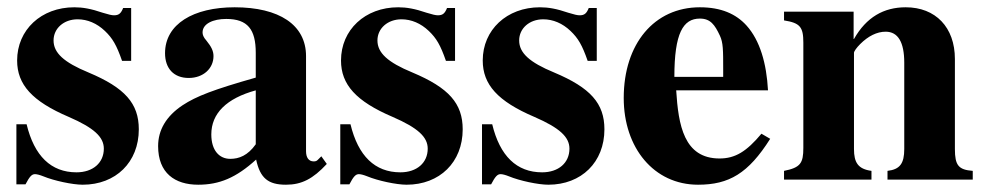

<svg xmlns="http://www.w3.org/2000/svg" viewBox="-20 -493 2707 527"><path d="M340 -326V-471H318C312 -456 306 -451 293 -451C287 -451 278 -453 262 -458C230 -469 207 -473 184 -473C93 -473 27 -411 27 -327C27 -261 68 -215 169 -172C238 -142 265 -117 265 -85C265 -46 235 -20 190 -20C120 -20 74 -65 53 -152H25V13H50C61 -8 67 -15 76 -15C81 -15 89 -13 99 -9C128 3 179 14 207 14C298 14 361 -48 361 -138C361 -209 323 -252 223 -294C155 -322 127 -348 127 -382C127 -415 155 -440 193 -440C220 -440 246 -429 268 -408C289 -388 300 -369 315 -326Z M862 -64 852 -54C849 -51 846 -50 841 -50C827 -50 820 -61 820 -78V-339C820 -425 746 -473 624 -473C511 -473 433 -427 433 -347C433 -305 457 -279 498 -279C538 -279 566 -305 566 -339C566 -353 560 -365 547 -381C538 -391 536 -398 536 -404C536 -428 565 -441 601 -441C660 -441 682 -412 682 -348V-280C566 -247 519 -229 481 -204C436 -174 414 -136 414 -92C414 -18 460 14 524 14C582 14 628 -5 683 -55C694 -4 716 14 765 14C808 14 839 -2 877 -43ZM682 -97C660 -66 636 -57 612 -57C582 -57 560 -80 560 -124C560 -182 602 -223 682 -245Z M1229 -326V-471H1207C1201 -456 1195 -451 1182 -451C1176 -451 1167 -453 1151 -458C1119 -469 1096 -473 1073 -473C982 -473 916 -411 916 -327C916 -261 957 -215 1058 -172C1127 -142 1154 -117 1154 -85C1154 -46 1124 -20 1079 -20C1009 -20 963 -65 942 -152H914V13H939C950 -8 956 -15 965 -15C970 -15 978 -13 988 -9C1017 3 1068 14 1096 14C1187 14 1250 -48 1250 -138C1250 -209 1212 -252 1112 -294C1044 -322 1016 -348 1016 -382C1016 -415 1044 -440 1082 -440C1109 -440 1135 -429 1157 -408C1178 -388 1189 -369 1204 -326Z M1618 -326V-471H1596C1590 -456 1584 -451 1571 -451C1565 -451 1556 -453 1540 -458C1508 -469 1485 -473 1462 -473C1371 -473 1305 -411 1305 -327C1305 -261 1346 -215 1447 -172C1516 -142 1543 -117 1543 -85C1543 -46 1513 -20 1468 -20C1398 -20 1352 -65 1331 -152H1303V13H1328C1339 -8 1345 -15 1354 -15C1359 -15 1367 -13 1377 -9C1406 3 1457 14 1485 14C1576 14 1639 -48 1639 -138C1639 -209 1601 -252 1501 -294C1433 -322 1405 -348 1405 -382C1405 -415 1433 -440 1471 -440C1498 -440 1524 -429 1546 -408C1567 -388 1578 -369 1593 -326Z M2070 -126C2029 -77 1998 -58 1955 -58C1857 -58 1842 -150 1836 -245H2088C2084 -319 2066 -382 2029 -423C2000 -455 1959 -473 1901 -473C1776 -473 1692 -373 1692 -224C1692 -87 1775 14 1896 14C1981 14 2034 -17 2094 -112ZM1965 -282H1831C1831 -402 1855 -442 1901 -442C1930 -442 1942 -425 1956 -395C1965 -376 1965 -355 1965 -303Z M2650 0V-24C2611 -27 2601 -39 2601 -84V-331C2601 -418 2548 -473 2466 -473C2406 -473 2358 -446 2324 -386H2323V-461H2132V-437C2176 -430 2185 -419 2185 -376V-87C2185 -45 2177 -33 2132 -24V0H2372V-24C2335 -29 2324 -47 2324 -84V-348C2324 -352 2331 -362 2341 -372C2363 -394 2387 -406 2411 -406C2445 -406 2462 -377 2462 -321V-84C2462 -44 2450 -28 2416 -24V0Z"/></svg>

Font: XITS
Style: Bold
Weight: 700
Designer: MicroPress Inc., with final additions and corrections provided by Coen Hoffman, Elsevier (retired)
Version: Version 1.107